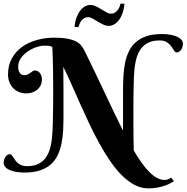

<svg xmlns="http://www.w3.org/2000/svg" viewBox="-50 -937 1025 1055"><path d="M242.2 -469.2Q242.2 -513.7 241.5 -550.8Q240.7 -587.9 240 -615.5Q239.3 -643.1 238.5 -659.2Q237.8 -675.3 237.8 -678.2Q228 -685.1 215.6 -685.5Q203.1 -686 190.9 -686Q173.8 -686 149.9 -678Q126 -669.9 103.5 -655Q81.1 -640.1 65.4 -618.4Q49.8 -596.7 49.8 -569.8Q49.8 -554.2 54 -544.9Q58.1 -535.6 63.7 -531Q69.3 -526.4 75 -525.1Q80.6 -523.9 83 -523.9Q95.2 -523.9 103 -528.1Q110.8 -532.2 117.2 -536.9Q123.5 -541.5 129.2 -545.7Q134.8 -549.8 142.1 -549.8Q147.9 -549.8 154.5 -547.1Q161.1 -544.4 166.7 -538.6Q172.4 -532.7 176.3 -523.2Q180.2 -513.7 180.2 -500Q180.2 -480.5 172.6 -466.3Q165 -452.1 153.1 -442.6Q141.1 -433.1 125.7 -428.5Q110.4 -423.8 95.2 -423.8Q71.8 -423.8 53 -431.9Q34.2 -439.9 21 -454.1Q7.8 -468.3 1 -487.3Q-5.9 -506.3 -5.9 -527.8Q-5.9 -578.6 15.4 -616.5Q36.6 -654.3 72 -679.7Q107.4 -705.1 153.6 -717.5Q199.7 -730 249 -730Q293.5 -730 322.3 -724.1Q351.1 -718.3 369.1 -708.5Q387.2 -698.7 397.5 -685.3Q407.7 -671.9 415 -657.2Q444.8 -596.7 472.9 -538.1Q501 -479.5 527.1 -423.8Q553.2 -368.2 577.9 -316.7Q602.5 -265.1 626 -219.2V-289.1V-439.9Q626 -480.5 628.2 -519.3Q630.4 -558.1 637.5 -592.5Q644.5 -627 658.7 -655.8Q672.9 -684.6 696.5 -705.6Q720.2 -726.6 755.4 -738.3Q790.5 -750 839.8 -750Q864.7 -750 885.7 -746.3Q906.7 -742.7 922.1 -735.8Q937.5 -729 946.3 -719Q955.1 -709 955.1 -696.8Q955.1 -689 952.9 -680.4Q950.7 -671.9 946.3 -665Q941.9 -658.2 935.3 -653.6Q928.7 -648.9 919.9 -648.9Q912.6 -648.9 906.5 -659.2Q900.4 -669.4 891.4 -681.9Q882.3 -694.3 867.4 -704.6Q852.5 -714.8 827.1 -714.8Q787.6 -714.8 761.5 -700.9Q735.4 -687 719.2 -661.6Q703.1 -636.2 695.6 -599.9Q688 -563.5 686 -519Q685.1 -488.3 684.3 -459.2Q683.6 -430.2 683.3 -400.4Q683.1 -370.6 683.1 -338.6Q683.1 -306.6 683.1 -270Q683.1 -218.3 683.6 -177.2Q684.1 -136.2 685.1 -109.9Q707 -72.3 728.5 -42.2Q750 -12.2 770.8 8.5Q791.5 29.3 812.5 40.5Q833.5 51.8 855 51.8Q861.8 51.8 868.2 49.8Q874.5 47.9 879.4 45.4Q884.8 43 890.1 39.1L905.8 58.1Q898.9 63 886.5 69.8Q874 76.7 856.2 83Q838.4 89.4 815.4 93.8Q792.5 98.1 765.1 98.1Q725.6 98.1 689.2 78.9Q652.8 59.6 619.1 25.9Q585.4 -7.8 554.7 -53Q523.9 -98.1 495.4 -149.9Q466.8 -201.7 440.4 -257.8Q414.1 -314 389.4 -368.9Q364.7 -423.8 342 -475.3Q319.3 -526.9 297.9 -569.8Q297.9 -541.5 298.3 -511.2Q298.8 -481 298.8 -450.2V-298.8Q298.8 -258.3 296.9 -219.7Q294.9 -181.2 287.6 -146.7Q280.3 -112.3 266.4 -83.3Q252.4 -54.2 228.5 -33.2Q204.6 -12.2 169.4 -0.5Q134.3 11.2 85 11.2Q60.1 11.2 39.1 7.6Q18.1 3.9 2.7 -2.9Q-12.7 -9.8 -21.2 -19.5Q-29.8 -29.3 -29.8 -42Q-29.8 -49.8 -27.6 -58.3Q-25.4 -66.9 -21 -73.7Q-16.6 -80.6 -10.3 -85.2Q-3.9 -89.8 4.9 -89.8Q9.8 -89.8 13.9 -85Q18.1 -80.1 22.7 -72.8Q27.3 -65.4 33.4 -56.9Q39.6 -48.3 48.1 -41Q56.6 -33.7 68.8 -28.8Q81.1 -23.9 98.1 -23.9Q137.7 -23.9 163.8 -37.8Q189.9 -51.8 206.1 -77.4Q222.2 -103 229.5 -139.2Q236.8 -175.3 238.8 -220.2Q240.2 -251 240.7 -279.8Q241.2 -308.6 241.7 -338.4Q242.2 -368.2 242.2 -400.4Q242.2 -432.6 242.2 -469.2ZM434.1 -842.8Q423.3 -842.8 414.6 -838.1Q405.8 -833.5 399.2 -825.9Q392.6 -818.4 388.2 -808.3Q383.8 -798.3 381.8 -788.1H359.9Q362.3 -818.8 370.8 -841.6Q379.4 -864.3 391.4 -879.4Q403.3 -894.5 417.2 -902.1Q431.2 -909.7 444.8 -909.7Q461.9 -909.7 477.5 -902.1Q493.2 -894.5 507.6 -885.7Q522 -877 534.9 -869.4Q547.9 -861.8 560.1 -861.8Q570.3 -861.8 579.1 -866.5Q587.9 -871.1 594.5 -878.7Q601.1 -886.2 605.5 -896.2Q609.9 -906.2 611.8 -917H633.8Q631.3 -886.2 622.8 -863.3Q614.3 -840.3 602.3 -825.2Q590.3 -810.1 576.4 -802.5Q562.5 -794.9 548.8 -794.9Q531.7 -794.9 516.1 -802.5Q500.5 -810.1 486.1 -818.8Q471.7 -827.6 458.7 -835.2Q445.8 -842.8 434.1 -842.8Z"/></svg>

Font: Berkshire Swash
Style: Regular
Weight: 400
Designer: Astigmatic (AOETI)
Foundry: Astigmatic (AOETI)
Version: Version 1.001